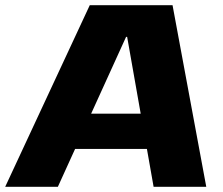

<svg xmlns="http://www.w3.org/2000/svg" viewBox="-52 -720 859 740"><path d="M294 -700H613L743 0H540L438 -578H434L171 0H-32ZM219 -282H572L553 -146H199Z"/></svg>

Font: Pathway Extreme 28pt ExtraBold
Style: Italic
Weight: 800
Italic angle: -8°
Designer: Eduardo Rodriguez Tunni
Foundry: Eduardo Rodriguez Tunni
Version: Version 1.001;gftools[0.9.26]